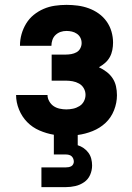

<svg xmlns="http://www.w3.org/2000/svg" viewBox="-20 -548 540 788"><path d="M150 220V139H250Q256 139 261.5 138Q267 137 272 134.5Q277 132 280 126.5Q283 121 283 116Q283 109 280.5 103Q278 97 273.5 93Q269 89 262.5 87.5Q256 86 250 86H201V5Q171 0 142 -12.5Q113 -25 91.5 -47Q70 -69 58 -98.5Q46 -128 46 -158H175Q175 -145 182 -132.5Q189 -120 200 -112.5Q211 -105 225 -102Q239 -99 252 -99Q266 -99 280 -102Q294 -105 306 -112.5Q318 -120 324.5 -132.5Q331 -145 331 -159Q331 -173 324 -185.5Q317 -198 304.5 -205Q292 -212 278 -214.5Q264 -217 250 -217H192V-324H250Q261 -324 272.5 -326Q284 -328 294 -333.5Q304 -339 309.5 -349.5Q315 -360 315 -371Q315 -383 310 -393Q305 -403 295.5 -409.5Q286 -416 275 -418.5Q264 -421 253 -421Q240 -421 228.5 -417Q217 -413 208 -404.5Q199 -396 195 -384Q191 -372 191 -360H62V-361Q62 -385 68.5 -408Q75 -431 87.5 -451.5Q100 -472 118.5 -487Q137 -502 159 -511.5Q181 -521 205 -524.5Q229 -528 253 -528Q276 -528 299 -525Q322 -522 344 -514Q366 -506 385 -492.5Q404 -479 417.5 -460Q431 -441 437.5 -418.5Q444 -396 444 -373Q444 -358 441 -342.5Q438 -327 430.5 -313.5Q423 -300 411.5 -290Q400 -280 386 -272Q403 -264 417.5 -253Q432 -242 442 -227Q452 -212 456 -194Q460 -176 460 -157Q460 -126 448 -95.5Q436 -65 413 -43.5Q390 -22 360 -10Q330 2 299 6V48Q312 52 323.5 60Q335 68 343 79Q351 90 354.5 103.5Q358 117 358 131Q358 151 350 169.5Q342 188 325.5 199.5Q309 211 289.5 215.5Q270 220 250 220Z"/></svg>

Font: Iosevka Curly Heavy
Style: Regular
Weight: 900
Monospace: yes
Designer: Belleve Invis
Foundry: Belleve Invis
Version: Version 22.1.2; ttfautohint (v1.8.4)